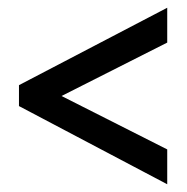

<svg xmlns="http://www.w3.org/2000/svg" viewBox="-20 -604 483 496"><path d="M412 -128 29 -330V-384L412 -584V-494L139 -356L412 -218Z"/></svg>

Font: Noto Sans Lao UI ExtCond Med
Style: Regular
Weight: 500
Width: 2
Designer: Monotype Design Team
Foundry: Monotype Imaging Inc.
Version: Version 2.000; ttfautohint (v1.8.4.7-5d5b)